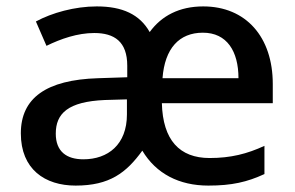

<svg xmlns="http://www.w3.org/2000/svg" viewBox="-20 -569 920 599"><path d="M614 -549C540 -549 484 -520 447 -469C416 -524 362 -549 282 -549C213 -549 142 -529 92 -502L125 -426C170 -448 222 -466 274 -466C337 -466 377 -439 377 -364V-328L286 -325C124 -320 45 -263 45 -153C45 -41 120 10 216 10C322 10 374 -30 424 -99C467 -27 539 10 630 10C703 10 751 -1 805 -26V-114C751 -89 700 -76 634 -76C540 -76 488 -132 485 -247H831V-307C831 -454 747 -549 614 -549ZM613 -467C688 -467 724 -409 724 -325H487C494 -418 539 -467 613 -467ZM307 -257 376 -259V-212C376 -118 317 -72 240 -72C188 -72 154 -96 154 -152C154 -215 192 -252 307 -257Z"/></svg>

Font: Noto Sans Gujarati Medium
Style: Regular
Weight: 500
Designer: Jelle Bosma - Monotype Design Team, Universal Thirst
Foundry: Monotype Imaging Inc.
Version: Version 2.106